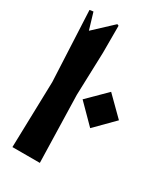

<svg xmlns="http://www.w3.org/2000/svg" viewBox="-196 -870 821 952"><g transform="rotate(30 215.0 -394.0)"><path d="M39 0 49 -378 30 -780 51 -783 79 -689 185 -788 194 -784V-629L186 -384L196 0ZM222 -379 326 -482 430 -379 326 -274Z"/></g></svg>

Font: Trickster
Style: Regular
Weight: 400
Designer: Jean-Baptiste Morizot
Foundry: Jean-Baptiste Morizot
Version: Version 2.000;PS 2.0;hotconv 1.0.88;makeotf.lib2.5.647800